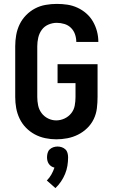

<svg xmlns="http://www.w3.org/2000/svg" viewBox="-20 -702 590 984"><path d="M268 12Q240 12 211.5 6Q183 0 158 -13.5Q133 -27 113 -47.5Q93 -68 80.5 -94Q68 -120 63 -148Q58 -176 58 -205V-465Q58 -494 63 -522.5Q68 -551 80.5 -577Q93 -603 113.5 -624Q134 -645 159.5 -658.5Q185 -672 214 -677Q243 -682 271 -682Q299 -682 325.5 -678Q352 -674 377 -662.5Q402 -651 422.5 -633Q443 -615 456.5 -591.5Q470 -568 477 -541.5Q484 -515 484 -488V-487H371Q371 -507 364.5 -526Q358 -545 344 -559Q330 -573 310.5 -579Q291 -585 271 -585Q249 -585 228 -576Q207 -567 194 -549Q181 -531 176 -509Q171 -487 171 -465V-205Q171 -183 175.5 -161.5Q180 -140 193 -122.5Q206 -105 226 -95Q246 -85 268 -85Q290 -85 310.5 -94.5Q331 -104 345 -121.5Q359 -139 363 -161Q367 -183 367 -205V-276H275V-373H480V-205Q480 -176 476.5 -147Q473 -118 460.5 -92Q448 -66 427 -45.5Q406 -25 380 -12Q354 1 325.5 6.5Q297 12 268 12ZM264 262 220 223Q234 209 243.5 192Q253 175 259 157Q250 155 242.5 150Q235 145 230 137.5Q225 130 223 121.5Q221 113 221 104Q221 93 224 82Q227 71 235 63.5Q243 56 253.5 52.5Q264 49 275 49Q286 49 296.5 52.5Q307 56 315 63.5Q323 71 326 82Q329 93 329 104Q329 126 325.5 147.5Q322 169 313.5 189.5Q305 210 292.5 228.5Q280 247 264 262Z"/></svg>

Font: Lode
Style: Bold
Weight: 700
Monospace: yes
Designer: Belleve Invis
Foundry: Belleve Invis
Version: Version 29.2.0; ttfautohint (v1.8.3)